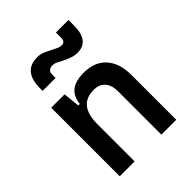

<svg xmlns="http://www.w3.org/2000/svg" viewBox="-220 -905 1025 1025"><g transform="rotate(-45 293.0 -392.0)"><path d="M394 0V-327.1Q394 -374 371.3 -399.4Q348.6 -424.8 307.1 -424.8Q191.9 -424.8 191.9 -281.2L161.6 -423.8H202.1Q207.5 -476.1 239.7 -501.7Q272 -527.3 334.5 -527.3Q416.5 -527.3 461.4 -477.5Q506.3 -427.7 506.3 -336.9V0ZM79.6 0V-517.6H180.7L191.9 -408.2V0ZM110.8 -613.3V-632.8Q110.8 -761.2 217.3 -761.2Q237.8 -761.2 254.6 -754.9Q271.5 -748.5 291 -738.3Q312.5 -727.1 327.4 -720.2Q342.3 -713.4 355 -713.4Q381.3 -713.4 381.3 -744.1V-783.7H476.1V-742.2Q476.1 -683.6 453.6 -654.3Q431.2 -625 385.3 -625Q368.7 -625 348.6 -631.3Q328.6 -637.7 304.7 -649.4Q288.6 -657.7 273.9 -665.3Q259.3 -672.9 244.6 -672.9Q226.6 -672.9 217.5 -664.3Q208.5 -655.8 208.5 -636.7V-613.3Z"/></g></svg>

Font: Cascadia Mono Medium
Style: Regular
Weight: 500
Monospace: yes
Designer: Aaron Bell
Foundry: Saja Typeworks
Version: Version 2407.024